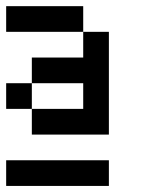

<svg xmlns="http://www.w3.org/2000/svg" viewBox="-20 -1020 457 623"><path d="M0 -416.7V-500H333.3V-416.7ZM0 -666.7V-750H83.3V-666.7ZM0 -916.7V-1000H250V-916.7ZM83.3 -583.3V-666.7H250V-750H83.3V-833.3H250V-916.7H333.3V-583.3Z"/></svg>

Font: Galmuri11 Regular
Style: Regular
Weight: 400
Designer: Minseo Lee (Quiple)
Version: Version 2.356;hotconv 1.1.0;makeotfexe 2.6.0 DEVELOPMENT